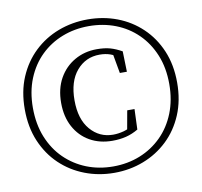

<svg xmlns="http://www.w3.org/2000/svg" viewBox="-83 -834 987 938"><g transform="rotate(-10 410.5 -364.5)"><path d="M410.6 16.1Q333.4 16.1 264.8 -10.3Q196.3 -36.6 144.2 -86.2Q92.1 -135.8 62.2 -206.4Q32.4 -276.9 32.4 -365.3Q32.4 -453.7 62.2 -523.9Q92.1 -594 144.2 -643.5Q196.3 -693 264.8 -719Q333.4 -744.9 410.6 -744.9Q487.8 -744.9 556.1 -719Q624.4 -693 676.5 -643.5Q728.7 -594 758.5 -523.9Q788.3 -453.7 788.3 -365.3Q788.3 -276.9 758.5 -206.4Q728.7 -135.8 676.5 -86.2Q624.4 -36.6 556.1 -10.3Q487.8 16.1 410.6 16.1ZM410.6 -15.6Q482.2 -15.6 543.7 -40.2Q605.2 -64.8 651.4 -110.7Q697.6 -156.5 723.4 -221.2Q749.2 -285.9 749.2 -365.3Q749.2 -445.5 723 -509.4Q696.8 -573.4 650.6 -618.7Q604.4 -664 542.9 -687.8Q481.4 -711.6 410.6 -711.6Q339.8 -711.6 278.7 -687.8Q217.6 -664 171.4 -619.1Q125.2 -574.2 98.9 -509.8Q72.7 -445.5 72.7 -365.3Q72.7 -284.3 98.9 -219.5Q125.2 -154.7 171.4 -109.4Q217.6 -64.1 278.7 -39.8Q339.8 -15.6 410.6 -15.6ZM428.2 -139.8Q365 -139.8 316.3 -167.6Q267.7 -195.4 240.2 -246.3Q212.8 -297.2 212.8 -365.3Q212.8 -435.4 241.4 -486.4Q270.1 -537.5 319.4 -565.6Q368.6 -593.8 429.3 -593.8Q467.9 -593.8 495.5 -586Q523.1 -578.2 552.9 -561.4L555.7 -459.8H520.7L501.3 -568.1L538 -530.5Q513.7 -549 490.5 -557.1Q467.4 -565.2 438.6 -565.2Q368.9 -565.2 324.2 -512.7Q279.4 -460.2 279.4 -366.3Q279.4 -272.6 324.2 -220.6Q368.9 -168.6 436.8 -168.6Q462.2 -168.6 489.5 -175.9Q516.9 -183.2 541.3 -201.8L505.5 -167.9L524.5 -273.8H560.7L556.9 -172.8Q527.4 -155.3 496.1 -147.5Q464.9 -139.8 428.2 -139.8Z"/></g></svg>

Font: Early Summer Mincho VF
Style: Regular
Weight: 250
Designer: GuiWonder
Version: Version 1.002